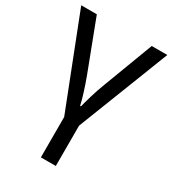

<svg xmlns="http://www.w3.org/2000/svg" viewBox="-187 -638 883 981"><g transform="rotate(30 254.0 -148.0)"><path d="M298 240H210V2L0 -536H92L204 -242Q219 -202 233 -157.5Q247 -113 252 -88H257Q263 -113 276 -157Q289 -201 305 -242L416 -536H508L298 2Z"/></g></svg>

Font: Apis
Style: Regular
Weight: 400
Designer: Monotype Design Team
Foundry: Monotype Imaging Inc.
Version: Version 2.000; build 0001